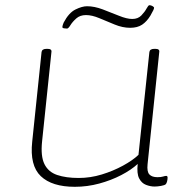

<svg xmlns="http://www.w3.org/2000/svg" viewBox="-20 -713 733 739"><path d="M268 6Q180 6 137 -35Q94 -76 104 -168L140 -513Q142 -525 159 -525H163Q180 -525 178 -513L142 -169Q136 -112 151 -81.5Q166 -51 200 -39.5Q234 -28 283 -28Q328 -28 372 -41.5Q416 -55 453.5 -75.5Q491 -96 513 -117L555 -513Q557 -525 574 -525H578Q595 -525 593 -513L548 -81Q545 -52 555 -41.5Q565 -31 586 -31Q600 -31 607.5 -33.5Q615 -36 620 -36Q625 -36 625 -29Q625 -22 623 -14.5Q621 -7 618 -4Q614 0 600 2.5Q586 5 575 5Q559 5 542 -1.5Q525 -8 515.5 -26.5Q506 -45 510 -82Q485 -59 446.5 -39Q408 -19 362 -6.5Q316 6 268 6ZM238 -603Q233 -603 226.5 -604Q220 -605 220 -609Q220 -611 221.5 -616.5Q223 -622 225 -626Q245 -664 270.5 -676.5Q296 -689 315 -689Q343 -689 375 -677Q407 -665 437.5 -652.5Q468 -640 489 -640Q511 -640 524 -653.5Q537 -667 544 -680Q551 -693 555 -693Q561 -693 567 -689.5Q573 -686 573 -683Q573 -680 570 -673.5Q567 -667 559 -653Q545 -630 527 -618Q509 -606 481 -606Q452 -606 421.5 -618.5Q391 -631 362.5 -643Q334 -655 311 -655Q288 -655 273.5 -642Q259 -629 251 -616Q243 -603 238 -603Z"/></svg>

Font: Asap Expanded Expanded Thin
Style: Italic
Weight: 100
Width: 7
Italic angle: -6°
Designer: Pablo Cosgaya
Foundry: Omnibus-Type
Version: Version 3.001; ttfautohint (v1.8.4.7-5d5b)